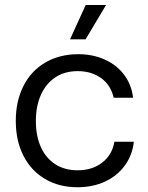

<svg xmlns="http://www.w3.org/2000/svg" viewBox="-20 -754 602 782"><path d="M44.3 -261.6Q44.3 -342.3 75.6 -404Q106.9 -465.7 164.8 -499.5Q222.7 -533.3 299.1 -533.3Q358.6 -533.3 407.3 -511.1Q456 -489 486 -448.8Q516 -408.6 522 -356H443.1Q431 -408 391.5 -436.1Q352 -464.3 296.6 -464.3Q243.3 -464.3 205.1 -438.8Q167 -413.3 146.6 -367.6Q126.1 -322 126.1 -261.3Q126.1 -198.7 147.2 -153.4Q168.3 -108.1 206.4 -84.3Q244.6 -60.4 295.6 -60.4Q356 -60.4 396.4 -91.9Q436.9 -123.3 445.9 -176.6H525.1Q518.9 -120.9 487.7 -78.9Q456.6 -36.9 407 -14.1Q357.4 8.6 295.6 8.6Q220.4 8.6 163.5 -25Q106.6 -58.6 75.4 -119.7Q44.3 -180.9 44.3 -261.6ZM329 -733.6H412L328.6 -593.9H265.3Z"/></svg>

Font: Mona Sans VF XLt
Style: Regular
Weight: 200
Designer: Deni Anggara
Foundry: GitHub
Version: Version 2.000;Glyphs 3.2.3 (3260)